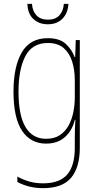

<svg xmlns="http://www.w3.org/2000/svg" viewBox="-20 -828 510 996"><path d="M228 -630Q289 -630 321 -600.5Q353 -571 367 -532H370L373 -620H394V-61Q394 40 349 94Q304 148 204 148Q164 148 131 139.5Q98 131 70 116V88Q99 104 131.5 113.5Q164 123 204 123Q289 123 328.5 77.5Q368 32 368 -61V-107Q368 -132 368.5 -154Q369 -176 371 -206H368Q355 -151 317 -117Q279 -83 219 -83Q139 -83 94.5 -149.5Q50 -216 50 -353Q50 -482 93 -556Q136 -630 228 -630ZM228 -605Q147 -605 111.5 -536.5Q76 -468 76 -353Q76 -229 112.5 -168.5Q149 -108 219 -108Q262 -108 290.5 -127Q319 -146 336 -177.5Q353 -209 360.5 -246.5Q368 -284 368 -322V-412Q368 -464 354.5 -508Q341 -552 310.5 -578.5Q280 -605 228 -605ZM335 -808Q332 -759 303.5 -730.5Q275 -702 228 -702Q183 -702 153.5 -729Q124 -756 122 -808H146Q148 -771 169 -748.5Q190 -726 229 -726Q268 -726 288.5 -749Q309 -772 311 -808Z"/></svg>

Font: Noto Sans Telugu UI Condensed Thin
Style: Regular
Weight: 100
Width: 3
Designer: Jelle Bosma - Monotype Design Team
Foundry: Monotype Imaging Inc.
Version: Version 2.005; ttfautohint (v1.8.4.7-5d5b)